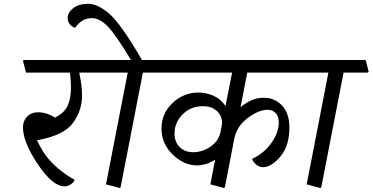

<svg xmlns="http://www.w3.org/2000/svg" viewBox="-20 -958 1917 988"><path d="M561 -584.5H387.7Q394 -556.6 398.2 -524.2Q402.3 -491.7 402.3 -464.4Q402.3 -390.6 355.7 -325.7Q309.1 -260.7 170.4 -236.3Q203.1 -165 250.2 -117.7Q297.4 -70.3 364.3 -32.2Q357.9 -17.1 342.5 -8.1Q327.1 1 312 1Q251 1 174.6 -112.8Q98.1 -226.6 98.1 -303.2Q98.1 -335.4 119.6 -357.9Q141.1 -380.4 177.7 -380.4Q195.8 -380.4 218 -373.8Q240.2 -367.2 262.7 -353Q310.1 -376 327.6 -413.1Q345.2 -450.2 345.2 -508.3Q345.2 -523.4 343.8 -545.7Q342.3 -567.9 339.4 -584.5H113.8L98.1 -645L102.1 -649.4H549.3L564.5 -588.9Z M715.3 -584.5 600.6 5.9 595.2 9.3 525.4 -9.3 637.2 -584.5H536.6L521 -645L524.9 -649.4H653.8Q572.3 -785.2 531.5 -825Q490.7 -864.7 452.6 -864.7Q425.8 -864.7 404.3 -851.8Q382.8 -838.9 366.2 -814.5Q349.1 -820.8 338.6 -834Q328.1 -847.2 328.1 -864.7Q328.1 -893.1 356.7 -915.8Q385.3 -938.5 433.6 -938.5Q482.9 -938.5 542.5 -887.2Q602.1 -835.9 710.4 -649.4H829.1L844.2 -588.9L840.8 -584.5Z M1120.6 -308.6Q1128.9 -349.6 1102.1 -380.6Q1075.2 -411.6 1023.9 -411.6Q961.9 -411.6 919.9 -369.4Q877.9 -327.1 877.9 -270.5Q877.9 -228 904.3 -201.4Q930.7 -174.8 974.1 -174.8Q1021 -174.8 1063 -203.4Q1105 -231.9 1114.3 -277.3ZM1252.4 -584.5 1217.8 -406.7Q1245.6 -429.7 1275.1 -442.4Q1304.7 -455.1 1337.4 -455.1Q1394 -455.1 1431.6 -414.6Q1469.2 -374 1469.2 -301.3Q1469.2 -207 1422.6 -152.3Q1376 -97.7 1334.5 -97.7Q1315.4 -97.7 1300 -109.6Q1284.7 -121.6 1276.9 -140.1Q1340.8 -170.4 1377.7 -224.1Q1414.6 -277.8 1414.6 -326.7Q1414.6 -357.9 1398.9 -375.5Q1383.3 -393.1 1356.4 -393.1Q1311.5 -393.1 1254.6 -350.8Q1197.8 -308.6 1185.1 -242.2L1137.2 5.9L1132.3 9.3L1062.5 -9.3L1086.9 -136.2Q1061 -120.1 1038.1 -113.5Q1015.1 -106.9 994.1 -106.9Q926.3 -106.9 868.7 -162.6Q811 -218.3 811 -297.4Q811 -374 867.9 -428Q924.8 -481.9 1002.4 -481.9Q1036.6 -481.9 1074.5 -466.8Q1112.3 -451.7 1140.6 -413.1L1174.3 -584.5H816.4L800.8 -645L804.7 -649.4H1582L1597.2 -588.9L1593.8 -584.5Z M1627.9 9.3 1558.1 -9.3 1669.9 -584.5H1569.3L1553.7 -645L1557.6 -649.4H1861.8L1877 -588.9L1873.5 -584.5H1748L1633.3 5.9Z"/></svg>

Font: Sitara
Style: Italic
Weight: 400
Italic angle: -11°
Designer: Neelakash Kshetrimayum
Foundry: Neelakash Kshetrimayum
Version: Version 1.000;PS Version 1.000;PS 1.0;hotconv 1.;hotconv 1.0